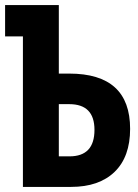

<svg xmlns="http://www.w3.org/2000/svg" viewBox="-20 -734 540 754"><path d="M259 0Q369 0 430 -59Q491 -118 491 -228Q491 -445 252 -445H211V-714H0V-591H70V0ZM211 -325H252Q351 -325 351 -224Q351 -120 253 -120H211Z"/></svg>

Font: Noto Sans Mono UI Condensed ExtraBold
Style: Regular
Weight: 800
Width: 3
Designer: Monotype Design team
Foundry: Monotype Imaging Inc.
Version: 1.000